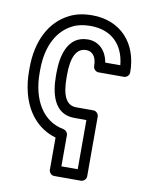

<svg xmlns="http://www.w3.org/2000/svg" viewBox="-86 -626 698 892"><g transform="rotate(10 263.5 -180.0)"><path d="M445 -357H374C366 -407 332 -449 277 -449C180 -449 159 -350 159 -271V-257C159 -177 179 -79 277 -79H334V153H257V6C257 -7 246 -17 236 -19C137 -37 82 -131 82 -257V-271C82 -387 127 -462 193 -495C216 -507 244 -513 277 -513C378 -513 436 -452 445 -357ZM277 -563C238 -563 201 -556 170 -540C82 -496 32 -400 32 -271V-257C32 -222 36 -188 44 -156C66 -69 120 1 207 26V178C207 189 217 203 232 203H358C369 203 383 193 383 178V-104C383 -115 373 -129 358 -129H277C229 -129 209 -175 209 -257V-271C209 -352 230 -399 277 -399C306 -399 326 -377 326 -332C326 -321 336 -307 351 -307H471C482 -307 496 -317 496 -332C496 -472 409 -563 277 -563Z"/></g></svg>

Font: Asimov
Style: NarOu
Weight: 500
Designer: Google
Version: Version 2.000980; 2014